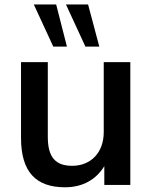

<svg xmlns="http://www.w3.org/2000/svg" viewBox="-20 -812 668 843"><path d="M265.6 10.3C342.8 10.3 401.9 -23.4 438 -82.5V0H552.2V-539.1H435.5V-231.9C435.5 -142.1 378.9 -84 296.9 -84C225.6 -84 189.9 -119.6 189.9 -210.4V-539.1H72.3V-206.5C72.3 -57.1 137.7 10.3 265.6 10.3ZM416 -607.4 366.7 -792.5H269.5L355 -607.4ZM273.9 -607.4 226.6 -792.5H128.4L213.9 -607.4Z"/></svg>

Font: Winston Medium
Style: Regular
Weight: 500
Designer: Vernon Adams, Kim Jin-seong, David Berlow, Cristiano Sobral
Foundry: The Winston Project Authors
Version: Version 3.004